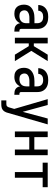

<svg xmlns="http://www.w3.org/2000/svg" viewBox="1108 -1676 783 3040"><g transform="rotate(90 1500.0 -156.5)"><path d="M197 8Q177 8 157.5 4.5Q138 1 121 -8.5Q104 -18 90.5 -33Q77 -48 69 -66Q61 -84 57.5 -103.5Q54 -123 54 -142Q54 -168 60.5 -193.5Q67 -219 83 -239.5Q99 -260 121 -274Q143 -288 167.5 -296Q192 -304 217.5 -307Q243 -310 269 -310H348V-355Q348 -375 341.5 -393.5Q335 -412 320.5 -425Q306 -438 287 -443Q268 -448 249 -448Q231 -448 213.5 -444.5Q196 -441 181.5 -431Q167 -421 158.5 -404.5Q150 -388 150 -370H60V-371Q60 -394 66.5 -416.5Q73 -439 86 -458Q99 -477 118 -491Q137 -505 158.5 -513.5Q180 -522 202.5 -525Q225 -528 249 -528Q273 -528 297 -524.5Q321 -521 343.5 -511.5Q366 -502 384.5 -486Q403 -470 415.5 -449Q428 -428 433 -404Q438 -380 438 -355V-99Q438 -93 439.5 -88Q441 -83 445 -79Q449 -75 454 -73.5Q459 -72 465 -72H481V8H465Q444 8 423.5 3.5Q403 -1 386.5 -13.5Q370 -26 360 -45Q350 -64 348 -84Q339 -63 323.5 -44.5Q308 -26 287.5 -14Q267 -2 244 3Q221 8 197 8ZM233 -72Q255 -72 277 -78Q299 -84 316 -99Q333 -114 340.5 -136Q348 -158 348 -180V-230H269Q255 -230 241 -229Q227 -228 213.5 -224.5Q200 -221 187.5 -215.5Q175 -210 164.5 -200.5Q154 -191 149 -178Q144 -165 144 -151Q144 -134 150.5 -118Q157 -102 169.5 -91Q182 -80 199 -76Q216 -72 233 -72Z M578 0V-520H668V-300H711L846 -520H948L786 -260L948 0H846L711 -220H668V0Z M1197 8Q1177 8 1157.5 4.5Q1138 1 1121 -8.5Q1104 -18 1090.5 -33Q1077 -48 1069 -66Q1061 -84 1057.5 -103.5Q1054 -123 1054 -142Q1054 -168 1060.5 -193.5Q1067 -219 1083 -239.5Q1099 -260 1121 -274Q1143 -288 1167.5 -296Q1192 -304 1217.5 -307Q1243 -310 1269 -310H1348V-355Q1348 -375 1341.5 -393.5Q1335 -412 1320.5 -425Q1306 -438 1287 -443Q1268 -448 1249 -448Q1231 -448 1213.5 -444.5Q1196 -441 1181.5 -431Q1167 -421 1158.5 -404.5Q1150 -388 1150 -370H1060V-371Q1060 -394 1066.5 -416.5Q1073 -439 1086 -458Q1099 -477 1118 -491Q1137 -505 1158.5 -513.5Q1180 -522 1202.5 -525Q1225 -528 1249 -528Q1273 -528 1297 -524.5Q1321 -521 1343.5 -511.5Q1366 -502 1384.5 -486Q1403 -470 1415.5 -449Q1428 -428 1433 -404Q1438 -380 1438 -355V-99Q1438 -93 1439.5 -88Q1441 -83 1445 -79Q1449 -75 1454 -73.5Q1459 -72 1465 -72H1481V8H1465Q1444 8 1423.5 3.5Q1403 -1 1386.5 -13.5Q1370 -26 1360 -45Q1350 -64 1348 -84Q1339 -63 1323.5 -44.5Q1308 -26 1287.5 -14Q1267 -2 1244 3Q1221 8 1197 8ZM1233 -72Q1255 -72 1277 -78Q1299 -84 1316 -99Q1333 -114 1340.5 -136Q1348 -158 1348 -180V-230H1269Q1255 -230 1241 -229Q1227 -228 1213.5 -224.5Q1200 -221 1187.5 -215.5Q1175 -210 1164.5 -200.5Q1154 -191 1149 -178Q1144 -165 1144 -151Q1144 -134 1150.5 -118Q1157 -102 1169.5 -91Q1182 -80 1199 -76Q1216 -72 1233 -72Z M1570 215V135H1625Q1636 135 1646.5 132.5Q1657 130 1664.5 122.5Q1672 115 1676 105Q1680 95 1683 85V84L1705 10L1550 -520H1643L1751 -124L1857 -520H1950L1769 106Q1765 122 1759 138Q1753 154 1743.5 167.5Q1734 181 1720.5 191.5Q1707 202 1691 207.5Q1675 213 1658.5 214Q1642 215 1625 215Z M2062 0V-520H2152V-308H2348V-520H2438V0H2348V-228H2152V0Z M2705 0V-440H2556V-520H2944V-440H2795V0Z"/></g></svg>

Font: Iosevka SS18 Medium
Style: Regular
Weight: 500
Monospace: yes
Designer: Belleve Invis
Foundry: Belleve Invis
Version: Version 25.1.1; ttfautohint (v1.8.4)